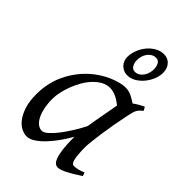

<svg xmlns="http://www.w3.org/2000/svg" viewBox="-213 -772 875 875"><g transform="rotate(45 225.0 -334.0)"><path d="M294.4 -210.4Q297.9 -232.4 302 -256.1Q306.2 -279.8 310.3 -301.8Q314.5 -323.7 317.6 -342Q320.8 -360.4 322.8 -371.1Q315.4 -377 306.6 -383.1Q297.9 -389.2 287.8 -394.3Q277.8 -399.4 266.8 -402.6Q255.9 -405.8 244.1 -405.8Q221.7 -405.8 201.9 -394.8Q182.1 -383.8 165.3 -365.7Q148.4 -347.7 135 -324.5Q121.6 -301.3 112.3 -276.6Q103 -252 97.9 -228Q92.8 -204.1 92.8 -185.1Q92.8 -153.3 98.1 -127.9Q103.5 -102.5 112.8 -84.5Q122.1 -66.4 134.8 -56.6Q147.5 -46.9 162.1 -46.9Q173.8 -46.9 190.7 -61.8Q207.5 -76.7 225.8 -100.3Q244.1 -124 262.2 -153.1Q280.3 -182.1 294.4 -210.4ZM439.9 -33.2Q397.5 -5.4 371.3 7.3Q345.2 20 331.1 20Q322.3 20 314.2 13.9Q306.2 7.8 299.8 -9Q293.5 -25.9 289.8 -55.7Q286.1 -85.4 286.1 -132.8Q273.4 -110.4 255.1 -83.7Q236.8 -57.1 215.8 -33.9Q194.8 -10.7 172.6 4.6Q150.4 20 129.9 20Q113.8 20 95.5 10.7Q77.1 1.5 61.8 -18.8Q46.4 -39.1 36.1 -71Q25.9 -103 25.9 -148.9Q25.9 -187.5 34.9 -224.4Q43.9 -261.2 62 -294.9Q80.1 -328.6 106.2 -358.2Q132.3 -387.7 167 -411.1Q180.2 -419.9 196 -428.2Q211.9 -436.5 228.8 -442.9Q245.6 -449.2 262.2 -453.1Q278.8 -457 293.9 -457Q304.2 -457 314 -454.3Q323.7 -451.7 333 -447.3Q342.3 -442.9 350.6 -437.7Q358.9 -432.6 366.2 -427.7Q377.4 -436 390.1 -443.4Q402.8 -450.7 416 -457L425.8 -439.9Q417.5 -433.1 412.1 -427.7Q406.7 -422.4 402.6 -415.3Q398.4 -408.2 395.5 -397.9Q392.6 -387.7 389.2 -371.1Q381.8 -335.9 375.2 -299.1Q368.7 -262.2 364 -229.5Q359.4 -196.8 356.7 -171.9Q354 -147 354 -136.2Q354 -108.4 355.7 -89.4Q357.4 -70.3 360.4 -58.8Q363.3 -47.4 367.7 -42.2Q372.1 -37.1 377.9 -37.1Q387.7 -37.1 401.1 -39.8Q414.6 -42.5 434.1 -50.8ZM325.2 -606.9Q325.2 -624 317.9 -637.5Q310.5 -650.9 295.4 -650.9Q281.7 -650.9 271.5 -644.5Q261.2 -638.2 254.2 -628.2Q247.1 -618.2 243.7 -606Q240.2 -593.8 240.2 -582Q240.2 -564 248.3 -550.5Q256.3 -537.1 271.5 -537.1Q284.7 -537.1 294.7 -543.7Q304.7 -550.3 311.5 -560.3Q318.4 -570.3 321.8 -582.8Q325.2 -595.2 325.2 -606.9ZM366.2 -625Q366.2 -605 357.7 -583.3Q349.1 -561.5 334.2 -543.2Q319.3 -524.9 299.6 -512.9Q279.8 -501 257.3 -501Q244.6 -501 233.9 -505.9Q223.1 -510.7 215.3 -519Q207.5 -527.3 203.4 -538.1Q199.2 -548.8 199.2 -561Q199.2 -583 207.8 -605.5Q216.3 -627.9 231.2 -646.2Q246.1 -664.6 266.1 -676.3Q286.1 -688 309.1 -688Q335 -688 350.6 -670.2Q366.2 -652.3 366.2 -625Z"/></g></svg>

Font: Gentium Basic
Style: Italic
Weight: 400
Italic angle: -8°
Designer: J. Victor Gaultney and Annie Olsen
Foundry: SIL International
Version: Version 1.102; 2013; Maintenance release